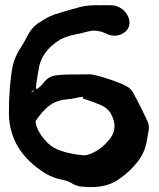

<svg xmlns="http://www.w3.org/2000/svg" viewBox="-20 -705 626 758"><path d="M339.8 33.7Q320.8 33.7 296.9 31.2Q277.3 27.8 261.2 17.1Q246.6 8.3 219.5 3.2Q192.4 -2 162.1 -18.6Q17.1 -106.9 15.1 -257.3Q15.1 -367.7 30.8 -447.8Q41 -487.3 64.9 -521.5Q75.2 -537.6 84 -555.2Q106 -602.1 145 -622.1Q149.9 -625 160.6 -631.8H161.1Q175.3 -641.1 198.2 -648.9Q215.8 -653.8 232.4 -659.2Q262.2 -668.5 293.5 -676.5Q324.7 -684.6 359.9 -684.6L372.6 -684.1L387.7 -684.6Q417 -684.6 428.2 -683.6Q467.8 -676.3 485.4 -640.6Q491.2 -628.4 491.2 -616.2Q491.2 -585.9 461.9 -571.3Q446.3 -564 431.6 -564Q414.1 -564 395 -574.2Q373 -584 351.1 -584Q336.9 -584 319.8 -578.9Q302.7 -573.7 282.2 -569.8Q245.1 -563.5 216.8 -548.3Q140.6 -502 131.8 -426.3Q129.9 -411.6 127 -397.9Q123 -377.4 122.1 -358.9Q122.1 -355 128.9 -345.7Q120.6 -348.1 120.1 -348.1Q104 -348.1 104 -339.8L124.5 -353.5H125.5Q138.2 -361.3 149.9 -375.5Q164.6 -396.5 186 -404.3Q207 -411.1 273.9 -411.1H294.9Q314.9 -411.1 333 -411.6Q356.9 -411.6 431.2 -385.3Q465.3 -372.6 471.7 -368.7H470.7Q492.7 -359.9 502.9 -343.8Q536.6 -282.7 564.5 -221.2Q567.9 -210.9 567.9 -201.2Q567.9 -199.7 567.4 -193.6Q566.9 -187.5 564.9 -179.2Q563 -170.9 562.5 -166Q555.2 -106.4 523.9 -67.1Q492.7 -27.8 455.6 -2Q409.2 33.7 339.8 33.7ZM310.5 -91.8Q324.7 -91.8 343.3 -100.1Q385.7 -119.6 416 -159.7Q432.1 -181.6 432.1 -207Q432.1 -226.6 420.4 -251.2Q408.7 -275.9 379.9 -289.6Q346.7 -303.7 308.1 -315.9L307.6 -316.4Q299.3 -318.8 306.2 -316.4L308.1 -323.2Q287.1 -320.3 279.3 -318.4Q261.2 -314 242.2 -312.5Q198.7 -308.6 169.4 -283.7Q140.1 -258.8 118.7 -223.6Q120.6 -225.6 120.6 -226.6Q120.6 -223.1 121.1 -218.3Q129.9 -177.7 170.9 -138.2Q206.1 -103 304.7 -92.3Z"/></svg>

Font: X Typewriter
Style: Bold
Weight: 700
Designer: GGBot
Version: 0.10